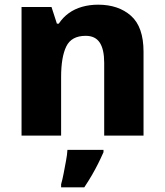

<svg xmlns="http://www.w3.org/2000/svg" viewBox="-20 -579 703 820"><path d="M399 -559Q486 -559 539.5 -511.5Q593 -464 593 -358V0H425V-311Q425 -368 406 -397Q387 -426 346 -426Q285 -426 263 -380.5Q241 -335 241 -250V0H72V-549H200L223 -478H231Q249 -505 274 -523Q299 -541 331 -550Q363 -559 399 -559ZM422 71Q411 96 399 120Q387 144 372.5 169Q358 194 340 221H241V208Q247 187 252 160.5Q257 134 262 107.5Q267 81 268 61H422Z"/></svg>

Font: Noto Sans Armenian ExtraBold
Style: Regular
Weight: 800
Version: Version 2.007